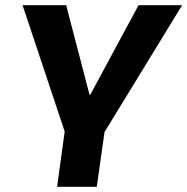

<svg xmlns="http://www.w3.org/2000/svg" viewBox="-20 -720 722 740"><path d="M67 -700H235L325 -355H328L514 -700H682L381 -208H231ZM238 -276H392L353 0H200Z"/></svg>

Font: Pathway Extreme 8pt Thin 12pt
Style: Bold Italic
Weight: 700
Italic angle: -8°
Version: Version 1.001;gftools[0.9.26]